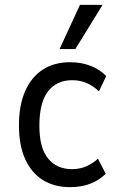

<svg xmlns="http://www.w3.org/2000/svg" viewBox="-20 -761 483 790"><path d="M268 9Q203 9 156 -20.5Q109 -50 83.5 -106.5Q58 -163 58 -246Q58 -328 83.5 -386Q109 -444 156 -474.5Q203 -505 268 -505Q315 -505 353 -490Q391 -475 417 -448L387 -385Q366 -406 338.5 -418.5Q311 -431 277 -431Q213 -431 177.5 -385Q142 -339 142 -244Q142 -152 178 -108.5Q214 -65 276 -65Q310 -65 337 -77.5Q364 -90 383 -108L415 -46Q389 -20 352.5 -5.5Q316 9 268 9ZM225 -559 309 -741H402L290 -559Z"/></svg>

Font: Nunito Sans 7pt Condensed
Style: Regular
Weight: 400
Width: 3
Designer: Vernon Adams
Foundry: Vernon Adams
Version: Version 3.101;gftools[0.9.27]